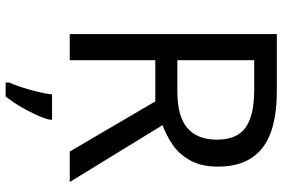

<svg xmlns="http://www.w3.org/2000/svg" viewBox="-176 -578 975 662"><g transform="rotate(90 311.0 -246.5)"><path d="M294 -714Q427 -714 490.5 -663.5Q554 -613 554 -511Q554 -454 533 -416Q512 -378 479.5 -355.5Q447 -333 411 -320L607 0H502L329 -295H187V0H97V-714ZM289 -636H187V-371H294Q381 -371 421 -405.5Q461 -440 461 -507Q461 -577 419 -606.5Q377 -636 289 -636ZM392 70Q388 88 375.5 115.5Q363 143 346.5 171Q330 199 312 221H264V209Q272 192 280.5 165.5Q289 139 296 110.5Q303 82 305 61H392Z"/></g></svg>

Font: Noto Sans Bengali UI
Style: Regular
Weight: 400
Designer: Jelle Bosma - Monotype Design Team
Foundry: Monotype Imaging Inc.
Version: Version 2.003; ttfautohint (v1.8.4.7-5d5b)